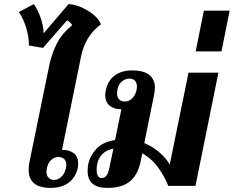

<svg xmlns="http://www.w3.org/2000/svg" viewBox="-20 -908 1142 938"><path d="M120 -78Q120 -98 124 -117L222 -595Q235 -653 260.5 -700.5Q286 -748 332 -784Q331 -790 323 -797.5Q315 -805 308 -809L190 -674L121 -686Q122 -727 107.5 -773.5Q93 -820 72 -849L145 -888Q165 -861 179 -819.5Q193 -778 193 -745L315 -888Q362 -885 410.5 -855Q459 -825 473 -789Q397 -734 376 -632L283 -176Q319 -176 340.5 -159.5Q362 -143 362 -110Q362 -96 360 -88Q350 -42 316 -16Q282 10 228 10Q120 10 120 -78ZM302 -86Q304 -98 304 -102Q304 -121 293.5 -131Q283 -141 266 -141Q246 -141 230.5 -127Q215 -113 209 -86Q207 -74 207 -69Q207 -50 217.5 -39.5Q228 -29 244 -29Q263 -29 279.5 -44Q296 -59 302 -86Z M1047 -553 935 0H802Q787 -40 755.5 -85.5Q724 -131 675 -159L667 -119Q654 -55 615.5 -22.5Q577 10 504 10Q408 10 408 -73Q408 -89 411 -105Q420 -148 451 -181Q482 -214 542 -224L573 -374Q537 -374 515.5 -392Q494 -410 494 -444Q494 -455 497 -467Q506 -513 539.5 -538.5Q573 -564 626 -564Q683 -564 710 -541.5Q737 -519 737 -479Q737 -468 733 -446L685 -209Q730 -190 763.5 -159.5Q797 -129 809 -103L901 -553ZM589 -412Q609 -412 625 -426.5Q641 -441 647 -468Q649 -480 649 -484Q649 -504 639 -514Q629 -524 612 -524Q589 -524 570.5 -505Q552 -486 552 -451Q552 -432 562.5 -422Q573 -412 589 -412ZM514 -86 534 -182Q492 -173 472 -146Q452 -119 452 -79Q452 -60 458 -49Q464 -38 476 -38Q490 -38 499 -48.5Q508 -59 514 -86Z M976 -856H1102L1062 -657H936Z"/></svg>

Font: Trirong
Style: Bold Italic
Weight: 700
Italic angle: -12°
Designer: Katatrad Team
Foundry: CadsonDemak
Version: Version 1.001